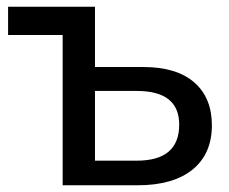

<svg xmlns="http://www.w3.org/2000/svg" viewBox="-20 -550 679 570"><path d="M262 -351H406Q504 -351 556.5 -305.5Q609 -260 609 -178Q609 -93 551.5 -46.5Q494 0 389 0H166V-446H4V-530H262ZM262 -73H386Q512 -73 512 -180Q512 -280 386 -280H262Z"/></svg>

Font: false
Style: Regular
Weight: 500
Designer: Julieta Ulanovsky
Foundry: Julieta Ulanovsky
Version: Version 7.222;hotconv 1.0.109;makeotfexe 2.5.65596